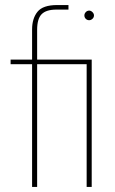

<svg xmlns="http://www.w3.org/2000/svg" viewBox="-20 -740 457 760"><path d="M107 0V-486H22V-504H107V-623Q107 -667 128.5 -693.5Q150 -720 206 -720H251V-702H203Q163 -702 145 -684Q127 -666 127 -622V-504H343V0H323V-486H127V0ZM333 -660Q325 -660 319.5 -665.5Q314 -671 314 -679Q314 -686 319.5 -692Q325 -698 333 -698Q340 -698 346 -692Q352 -686 352 -679Q352 -671 346 -665.5Q340 -660 333 -660Z"/></svg>

Font: DM Sans Thin
Style: Regular
Weight: 100
Designer: Colophon Foundry, Jonny Pinhorn
Foundry: Colophon Foundry
Version: Version 4.004; ttfautohint (v1.8.4.7-5d5b)